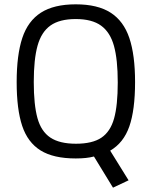

<svg xmlns="http://www.w3.org/2000/svg" viewBox="-20 -722 700 887"><path d="M414 1Q381 10 330 10Q227 10 167.5 -27Q108 -64 82.5 -140.5Q57 -217 57 -343Q57 -468 83 -546.5Q109 -625 169 -663.5Q229 -702 330 -702Q431 -702 491 -663.5Q551 -625 577.5 -546.5Q604 -468 604 -343Q604 -214 577.5 -138Q551 -62 489 -26L574 111L502 145ZM524 -341Q524 -447 506.5 -510Q489 -573 447 -603.5Q405 -634 330 -634Q255 -634 213 -604Q171 -574 153.5 -511Q136 -448 136 -343Q136 -238 153 -176.5Q170 -115 212.5 -86.5Q255 -58 331 -58Q407 -58 448.5 -86Q490 -114 507 -174.5Q524 -235 524 -341Z"/></svg>

Font: Cairo
Style: Regular
Weight: 400
Designer: Mohamed Gaber, the designers of Titillium
Foundry: Kief Type Foundry
Version: Version 2.009; ttfautohint (v1.5.33-1714) -l 8 -r 50 -G 200 